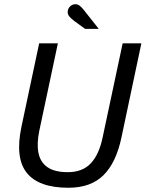

<svg xmlns="http://www.w3.org/2000/svg" viewBox="-20 -872 686 904"><path d="M302.1 12Q162.2 12 106.1 -58.2Q50 -128.4 81.1 -275.6L164.4 -668H252.5L165.3 -257.6Q152.5 -197.2 160.9 -153.1Q169.3 -109 202.9 -85.2Q236.4 -61.4 299.4 -61.4Q368.5 -61.4 407.7 -103.2Q446.8 -145.1 463.3 -225.4L557.5 -668H645.6L552 -225.6Q527.1 -106.3 467.2 -47.1Q407.3 12 302.1 12ZM380.6 -736.2 330.3 -772.7Q313.2 -785.7 305.9 -795.1Q298.6 -804.6 298.6 -814.8Q298.6 -830.4 309.5 -841.3Q320.3 -852.2 335.4 -852.2Q344.8 -852.2 354.2 -845.8Q363.6 -839.3 375.2 -824.3L444.9 -736.2Z"/></svg>

Font: Atkinson Hyperlegible Mono ExtraLight
Style: Italic
Weight: 200
Italic angle: -12°
Monospace: yes
Designer: Elliott Scott, Megan Eiswerth, Linus Boman, Theodore Petrosky, Letters from Sweden
Foundry: Applied Design Works, Letters from Sweden
Version: Version 2.001